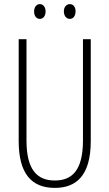

<svg xmlns="http://www.w3.org/2000/svg" viewBox="-20 -905 533 935"><path d="M146 -849C146 -828 157 -813 174 -813C190 -813 202 -827 202 -849C202 -871 190 -885 174 -885C157 -885 146 -869 146 -849ZM291 -850C291 -828 303 -813 320 -813C337 -813 348 -828 348 -850C348 -872 336 -885 320 -885C303 -885 291 -870 291 -850ZM422 -218V-714H384V-221C384 -73 329 -26 247 -26C160 -26 109 -79 109 -221V-714H71V-218C71 -60 133 10 247 10C348 10 422 -46 422 -218Z"/></svg>

Font: Noto Sans Myanmar ExtraCondensed ExtraLight
Style: Regular
Weight: 200
Width: 2
Designer: Monotype Design Team
Foundry: Monotype Imaging Inc.
Version: Version 2.107